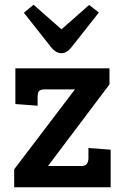

<svg xmlns="http://www.w3.org/2000/svg" viewBox="-20 -792 523 812"><path d="M448 0H40V-76L297 -414H171Q150 -414 144.5 -406Q139 -398 139 -380V-345L45 -352V-503H443V-435L183 -90H325Q354 -90 354 -124V-166L448 -159ZM357 -771 398 -739 283 -593Q263 -567 240 -567Q215 -567 194 -595L81 -738L122 -772L240 -668Z"/></svg>

Font: Bree Serif
Style: Regular
Weight: 400
Designer: Veronika Burian, Jos Scaglione
Foundry: TypeTogether
Version: Version 1.002